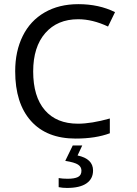

<svg xmlns="http://www.w3.org/2000/svg" viewBox="-20 -678 671 938"><path d="M361.8 -584Q260.3 -584 201.2 -516.4Q142.1 -448.7 142.1 -329.1Q142.1 -206.1 199 -139.9Q255.9 -73.7 360.8 -73.7Q426.3 -73.7 516.6 -99.1V-26.9Q446.8 -1 349.6 -1Q208 -1 131.1 -87.2Q54.2 -173.3 54.2 -330.1Q54.2 -427.7 91.1 -502.2Q127.9 -576.7 198 -617.2Q268.1 -657.7 362.8 -657.7Q463.4 -657.7 542 -618.7L507.8 -548.3Q432.1 -584 361.8 -584ZM434.6 154.8Q434.6 195.8 402.3 218Q370.1 240.2 307.1 240.2Q285.6 240.2 266.6 236.3V191.9Q285.6 195.3 310.5 195.3Q343.8 195.3 360.8 186.8Q377.9 178.2 377.9 155.8Q377.9 137.2 361.3 126.2Q344.7 115.2 298.8 107.9L335.4 32.7H381.8L358.9 81.5Q434.6 97.7 434.6 154.8Z"/></svg>

Font: XL-Viking
Style: Regular
Weight: 400
Foundry: Ascender Corporation
Version: Version 1.10 March 23, 2015